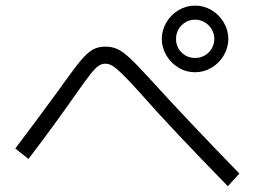

<svg xmlns="http://www.w3.org/2000/svg" viewBox="-20 -722 904 681"><path d="M553.7 -584Q554.2 -615.7 570.3 -642.8Q586.4 -669.9 613.3 -686Q640.1 -702.1 671.9 -702.1Q703.6 -702.1 730.5 -686Q757.3 -669.9 773.4 -642.8Q789.6 -615.7 790 -584Q789.6 -552.2 773.4 -525.1Q757.3 -498 730.5 -481.9Q703.6 -465.8 671.9 -465.8Q640.1 -465.8 613.3 -481.9Q586.4 -498 570.3 -525.1Q554.2 -552.2 553.7 -584ZM740.2 -584Q740.2 -602.1 731 -617.9Q721.7 -633.8 705.8 -643.1Q689.9 -652.3 671.9 -652.3Q653.8 -652.3 637.9 -643.1Q622.1 -633.8 613 -617.9Q604 -602.1 604.5 -584Q604 -565.9 613 -550Q622.1 -534.2 637.9 -525.1Q653.8 -516.1 671.9 -516.6Q689.9 -516.1 705.8 -525.1Q721.7 -534.2 731 -550Q740.2 -565.9 740.2 -584ZM469.7 -400.4Q432.1 -441.9 411.9 -461.4Q391.6 -481 378.9 -488.5Q366.2 -496.1 353.5 -496.1Q340.3 -496.1 328.6 -487.8Q316.9 -479.5 299.1 -456.8Q281.2 -434.1 246.1 -383.8Q175.3 -282.2 81.1 -158.2L34.2 -195.3Q100.1 -281.7 192.4 -408.2L204.1 -424.8Q245.6 -482.9 268.3 -509.5Q291 -536.1 309.8 -546.4Q328.6 -556.6 353.5 -556.6Q377.4 -556.6 396.2 -548.1Q415 -539.6 439.7 -516.8Q464.4 -494.1 508.8 -445.3Q647.9 -292.5 829.1 -106.4L788.1 -61.5Q689.5 -162.6 615 -241.5Q540.5 -320.3 469.7 -400.4Z"/></svg>

Font: Pretendard GOV Light
Style: Regular
Weight: 300
Designer: Base glyphs from Inter by Rasmus Andersson; Hangeul glyphs from Noto Sans CJK(Source Han Sans) by Jang Soo-young and Kan
Foundry: Kil Hyung-jin
Version: Version 1.309